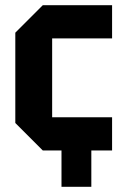

<svg xmlns="http://www.w3.org/2000/svg" viewBox="-20 -580 475 740"><path d="M39 -106V-454L145 -560H412V-432H181V-128H412V0H332V140H217V0H145Z"/></svg>

Font: Tektur SemiCondensed SemiBold
Style: Regular
Weight: 600
Width: 4
Designer: Adam Jagosz
Foundry: Adam Jagosz
Version: Version 1.005;gftools[0.9.30]